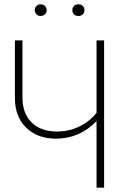

<svg xmlns="http://www.w3.org/2000/svg" viewBox="-20 -869 621 889"><path d="M188 -802.5Q180 -795 168 -795Q156 -795 148.5 -803Q141 -811 141 -822Q141 -833 148.5 -841Q156 -849 168 -849Q180 -849 188 -841.5Q196 -834 196 -822Q196 -810 188 -802.5ZM363.5 -802.5Q356 -795 343 -795Q330 -795 322.5 -802.5Q315 -810 315 -822Q315 -834 322.5 -841.5Q330 -849 343 -849Q356 -849 363.5 -841.5Q371 -834 371 -822Q371 -810 363.5 -802.5ZM427 -682H462V0H427V-308Q348 -227 239 -227Q154 -227 101.5 -277.5Q49 -328 49 -416V-682H84V-418Q84 -343 127 -301.5Q170 -260 244 -260Q300 -260 348 -283.5Q396 -307 427 -347Z"/></svg>

Font: Fira Sans UltraLight
Style: Regular
Weight: 200
Designer: Carrois Corporate & Edenspiekermann AG
Foundry: Carrois Corporate GbR & Edenspiekermann AG
Version: Version 4.106;PS 004.106;hotconv 1.0.70;makeotf.lib2.5.58329